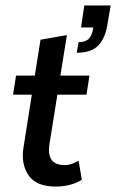

<svg xmlns="http://www.w3.org/2000/svg" viewBox="-20 -676 427 706"><path d="M185 10Q113 10 85 -31.5Q57 -73 66 -131L97 -328H28L39 -398H108L129 -530L226 -547L202 -398H309L298 -328H191L162 -147Q156 -108 169.5 -88.5Q183 -69 218 -69Q232 -69 245.5 -74Q259 -79 269 -85L281 -15Q260 -2 235.5 4Q211 10 185 10ZM262 -482 269 -521Q294 -521 306.5 -533.5Q319 -546 323 -575H278L290 -656H387L376 -592Q369 -540 343.5 -511Q318 -482 262 -482Z"/></svg>

Font: Rokkitt Medium
Style: Italic
Weight: 500
Italic angle: -9°
Designer: Vernon Adams
Foundry: Vernon Adams
Version: Version 3.103